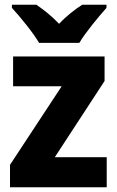

<svg xmlns="http://www.w3.org/2000/svg" viewBox="-20 -837 492 806"><path d="M144 -657H313C339 -701 394 -767 427 -804V-817H325C294 -797 260 -771 228 -737C196 -771 163 -796 133 -817H30V-804C64 -767 120 -699 144 -657ZM428 -51V-177H210L419 -497V-600H35V-475H239L22 -145V-51Z"/></svg>

Font: Noto Sans Tamil UI SemiCondensed ExtraBold
Style: Regular
Weight: 800
Width: 4
Designer: Jelle Bosma - Monotype Design Team
Foundry: Monotype Imaging Inc.
Version: Version 2.004